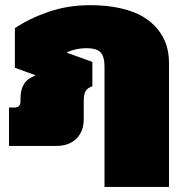

<svg xmlns="http://www.w3.org/2000/svg" viewBox="-20 -570 715 750"><path d="M388.2 160.2V-310.1Q388.2 -349.1 372.8 -365.5Q357.4 -381.8 317.9 -381.8Q277.8 -381.8 242.2 -366.2V-363.8L340.8 -328.1V-232.9Q321.3 -226.6 314.2 -213.6Q307.1 -200.7 307.1 -176.8V-104Q307.1 -57.1 278.6 -28.6Q250 0 200.2 0H15.1V-149.9H35.2Q60.1 -149.9 60.1 -174.8V-186Q60.1 -219.7 73.7 -241.7Q87.4 -263.7 119.1 -275.9L38.1 -305.2V-460Q95.7 -498.5 170.9 -524.2Q246.1 -549.8 332 -549.8Q398.4 -549.8 451.4 -537.6Q504.4 -525.4 539.3 -504.4Q574.2 -483.4 597.2 -454.3Q620.1 -425.3 630.1 -393.3Q640.1 -361.3 640.1 -325.2V160.2Z"/></svg>

Font: Kanit Black
Style: Regular
Weight: 900
Designer: Katatrad Team
Foundry: CadsonDemak
Version: Version 1.000;PS 001.000;hotconv 1.0.88;makeotf.lib2.5.64775